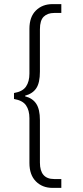

<svg xmlns="http://www.w3.org/2000/svg" viewBox="-20 -822 404 933"><path d="M123 -30V-248Q123 -286 106.5 -310Q90 -334 48 -341V-370Q90 -377 106.5 -401.5Q123 -426 123 -464V-682Q123 -740 154.5 -771Q186 -802 235 -802H278V-759H243Q211 -759 192.5 -741Q174 -723 174 -680V-474Q174 -420 156.5 -393.5Q139 -367 102 -357V-354Q138 -345 156 -318Q174 -291 174 -238V-32Q174 48 243 48H278V91H235Q186 91 154.5 59.5Q123 28 123 -30Z"/></svg>

Font: Krub Light
Style: Regular
Weight: 300
Designer: Ekaluck Peanpanawate
Foundry: Cadson Demak Co.,Ltd.
Version: Version 1.000; ttfautohint (v1.6)